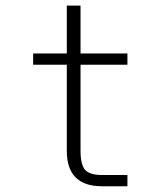

<svg xmlns="http://www.w3.org/2000/svg" viewBox="-20 -666 570 682"><path d="M217.3 -646H266.1V-476.1H432.6V-436H266.1V-130.4Q266.1 -80.1 282.7 -62.3Q299.3 -44.4 342.3 -44.4H432.6V-4.4H342.3Q217.3 -4.4 217.3 -130.4V-436H97.7V-476.1H217.3Z"/></svg>

Font: AzarMehrMonospaced
Style: SansRegular
Weight: 1
Designer: Amin Abedi
Version: Version 1.00